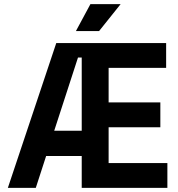

<svg xmlns="http://www.w3.org/2000/svg" viewBox="-20 -908 861 928"><path d="M375 0H789V-120H505V-293H755V-413H505V-580H783V-700H252L18 0H153L203 -154H375ZM242 -276 357 -630H375V-276ZM347 -758H459L563 -888H417Z"/></svg>

Font: Meta Space
Style: Bold
Weight: 700
Designer: Meta Pool / Florian Karsten
Foundry: Meta Pool / Florian Karsten
Version: Version 2.000;Glyphs 3.1.1 (3137)